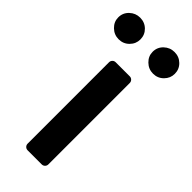

<svg xmlns="http://www.w3.org/2000/svg" viewBox="-290 -801 841 841"><g transform="rotate(45 131.0 -380.0)"><path d="M66.1 -20.6V-524.5Q66.1 -533.4 72.1 -539.4Q78.1 -545.5 87 -545.5H174Q182.5 -545.5 188.6 -539.4Q194.6 -533.4 194.6 -524.5V-20.6Q194.6 -12.1 188.6 -6Q182.5 0 174 0H87Q78.1 0 72.1 -6Q66.1 -12.1 66.1 -20.6ZM-44.4 -692.5Q-44.4 -720.9 -24 -740.2Q-3.6 -759.6 24.5 -759.6Q53.3 -759.6 73 -740.2Q92.7 -720.9 92.7 -692.5Q92.7 -665.5 73 -645.6Q53.3 -625.7 24.5 -625.7Q-3.6 -625.7 -24 -645.6Q-44.4 -665.5 -44.4 -692.5ZM168.7 -692.5Q168.7 -720.9 189.1 -740.2Q209.5 -759.6 237.6 -759.6Q266.3 -759.6 286 -740.2Q305.8 -720.9 305.8 -692.5Q305.8 -665.5 286 -645.6Q266.3 -625.7 237.6 -625.7Q209.5 -625.7 189.1 -645.6Q168.7 -665.5 168.7 -692.5Z"/></g></svg>

Font: DeltaSans SemiBold
Style: Regular
Weight: 600
Designer: Rasmus Andersson
Foundry: rsms
Version: Version 3.012